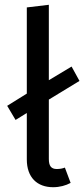

<svg xmlns="http://www.w3.org/2000/svg" viewBox="-20 -770 352 802"><path d="M217 -64C193 -64 184 -78 184 -106V-354L312 -432L279 -492L184 -435V-750L92 -739V-379L10 -328L45 -269L92 -298V-104C92 -29 135 12 202 12C229 12 255 5 275 -6L251 -70C241 -66 230 -64 217 -64Z"/></svg>

Font: Fira Math
Style: Regular
Weight: 400
Designer: Xiangdong Zeng
Foundry: Xiangdong Zeng
Version: Version 0.3.4